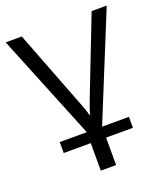

<svg xmlns="http://www.w3.org/2000/svg" viewBox="-131 -618 749 873"><g transform="rotate(-20 243.5 -182.0)"><path d="M75 33H206V166H280V33H410V-20H280L488 -530H415L270 -157C260 -130 253 -113 248 -90H244C238 -113 232 -131 221 -157L77 -530H-1L206 -20H75Z"/></g></svg>

Font: Cheyenne Sans Light
Style: Regular
Weight: 300
Designer: The Public Sans project authors (U.S. Web Design System), Libre Franklin designed by Pablo Impallari and Rodrigo Fuenzal
Foundry: The Cheyenne Sans Project Authors
Version: Version 2.007